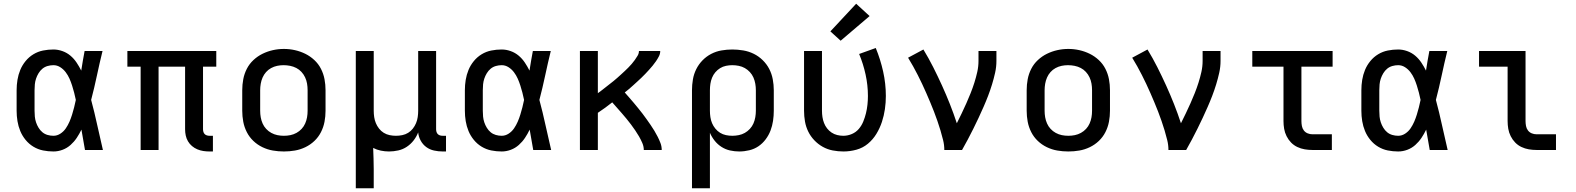

<svg xmlns="http://www.w3.org/2000/svg" viewBox="-20 -803 8440 1028"><path d="M266 8Q238 8 210.5 2.5Q183 -3 159 -17.5Q135 -32 117 -54Q99 -76 88.5 -101.5Q78 -127 73.5 -154.5Q69 -182 69 -210V-320Q69 -348 73.5 -375.5Q78 -403 88.5 -428.5Q99 -454 117 -476Q135 -498 159 -512.5Q183 -527 210.5 -532.5Q238 -538 266 -538Q290 -538 314 -529.5Q338 -521 357 -505Q376 -489 390 -468Q404 -447 415 -425Q419 -451 423.5 -477.5Q428 -504 433 -530H529Q513 -465 499 -399Q485 -333 468 -268Q486 -201 500.5 -134Q515 -67 531 0H435Q430 -27 425.5 -54.5Q421 -82 416 -109Q405 -86 391 -65Q377 -44 358 -27Q339 -10 315 -1Q291 8 266 8ZM266 -76Q286 -76 303.5 -87.5Q321 -99 332.5 -116Q344 -133 352 -151.5Q360 -170 366 -189.5Q372 -209 377 -228.5Q382 -248 386 -268Q382 -288 377 -307Q372 -326 366 -345Q360 -364 352 -382Q344 -400 332 -416Q320 -432 303 -443Q286 -454 266 -454Q250 -454 234.5 -449.5Q219 -445 207 -435Q195 -425 186.5 -411Q178 -397 173 -382Q168 -367 166.5 -351.5Q165 -336 165 -320V-210Q165 -194 166.5 -178.5Q168 -163 173 -148Q178 -133 186.5 -119Q195 -105 207 -95Q219 -85 234.5 -80.5Q250 -76 266 -76Z M1102 8Q1085 8 1068.5 5.5Q1052 3 1036.5 -3.5Q1021 -10 1008 -21Q995 -32 986.5 -46.5Q978 -61 974.5 -77.5Q971 -94 971 -111V-446H829V0H733V-446H662V-530H1138V-446H1067V-111Q1067 -104 1069 -97Q1071 -90 1076 -85Q1081 -80 1088 -78Q1095 -76 1102 -76H1120V8Z M1500 8Q1470 8 1441 3Q1412 -2 1385 -15Q1358 -28 1336.5 -48.5Q1315 -69 1301.5 -95.5Q1288 -122 1282.5 -151Q1277 -180 1277 -210V-320Q1277 -350 1282.5 -379Q1288 -408 1301.5 -434.5Q1315 -461 1337 -481.5Q1359 -502 1385.5 -515Q1412 -528 1441 -534.5Q1470 -541 1500 -541Q1530 -541 1559 -534.5Q1588 -528 1614.5 -515Q1641 -502 1663 -481.5Q1685 -461 1698.5 -434.5Q1712 -408 1717.5 -379Q1723 -350 1723 -320V-210Q1723 -180 1717.5 -151Q1712 -122 1698.5 -95.5Q1685 -69 1663.5 -48.5Q1642 -28 1615 -15Q1588 -2 1559 3Q1530 8 1500 8ZM1500 -76Q1518 -76 1535 -79.5Q1552 -83 1567.5 -91.5Q1583 -100 1595 -113Q1607 -126 1614 -142Q1621 -158 1624 -175Q1627 -192 1627 -210V-320Q1627 -338 1624 -355.5Q1621 -373 1613.5 -389Q1606 -405 1594 -418Q1582 -431 1566.5 -439Q1551 -447 1533.5 -450.5Q1516 -454 1498 -454Q1481 -454 1464 -450.5Q1447 -447 1431.5 -438.5Q1416 -430 1404.5 -417Q1393 -404 1386 -388Q1379 -372 1376 -354.5Q1373 -337 1373 -320V-210Q1373 -192 1376 -175Q1379 -158 1386 -142Q1393 -126 1405 -113Q1417 -100 1432.5 -91.5Q1448 -83 1465 -79.5Q1482 -76 1500 -76Z M1885 205V-530H1981V-210Q1981 -193 1983.5 -176Q1986 -159 1992.5 -143.5Q1999 -128 2009.5 -114.5Q2020 -101 2034.5 -92Q2049 -83 2066 -79.5Q2083 -76 2100 -76Q2117 -76 2134 -79.5Q2151 -83 2165.5 -92Q2180 -101 2190.5 -114.5Q2201 -128 2207.5 -143.5Q2214 -159 2216.5 -176Q2219 -193 2219 -210V-530H2315V-111Q2315 -104 2317 -97Q2319 -90 2324 -85Q2329 -80 2336 -78Q2343 -76 2350 -76H2368V8H2350Q2327 8 2304 3Q2281 -2 2262.5 -15.5Q2244 -29 2232.5 -50Q2221 -71 2219 -94Q2210 -71 2194.5 -51Q2179 -31 2158 -17Q2137 -3 2112 2.5Q2087 8 2063 8Q2041 8 2019 3.5Q1997 -1 1978 -11Q1979 17 1980 45.5Q1981 74 1981 102V205Z M2666 8Q2638 8 2610.5 2.5Q2583 -3 2559 -17.5Q2535 -32 2517 -54Q2499 -76 2488.5 -101.5Q2478 -127 2473.5 -154.5Q2469 -182 2469 -210V-320Q2469 -348 2473.5 -375.5Q2478 -403 2488.5 -428.5Q2499 -454 2517 -476Q2535 -498 2559 -512.5Q2583 -527 2610.5 -532.5Q2638 -538 2666 -538Q2690 -538 2714 -529.5Q2738 -521 2757 -505Q2776 -489 2790 -468Q2804 -447 2815 -425Q2819 -451 2823.5 -477.5Q2828 -504 2833 -530H2929Q2913 -465 2899 -399Q2885 -333 2868 -268Q2886 -201 2900.5 -134Q2915 -67 2931 0H2835Q2830 -27 2825.5 -54.5Q2821 -82 2816 -109Q2805 -86 2791 -65Q2777 -44 2758 -27Q2739 -10 2715 -1Q2691 8 2666 8ZM2666 -76Q2686 -76 2703.5 -87.5Q2721 -99 2732.5 -116Q2744 -133 2752 -151.5Q2760 -170 2766 -189.5Q2772 -209 2777 -228.5Q2782 -248 2786 -268Q2782 -288 2777 -307Q2772 -326 2766 -345Q2760 -364 2752 -382Q2744 -400 2732 -416Q2720 -432 2703 -443Q2686 -454 2666 -454Q2650 -454 2634.5 -449.5Q2619 -445 2607 -435Q2595 -425 2586.5 -411Q2578 -397 2573 -382Q2568 -367 2566.5 -351.5Q2565 -336 2565 -320V-210Q2565 -194 2566.5 -178.5Q2568 -163 2573 -148Q2578 -133 2586.5 -119Q2595 -105 2607 -95Q2619 -85 2634.5 -80.5Q2650 -76 2666 -76Z M3085 0V-530H3181V-304Q3192 -312 3202.5 -320Q3213 -328 3223.5 -336.5Q3234 -345 3244.5 -353Q3255 -361 3265.5 -369.5Q3276 -378 3286 -387Q3296 -396 3306 -405Q3316 -414 3325.5 -423Q3335 -432 3344.5 -441.5Q3354 -451 3362.5 -461Q3371 -471 3379 -482Q3387 -493 3394 -505Q3401 -517 3401 -530H3515Q3515 -530 3515 -530Q3515 -530 3515 -530Q3515 -530 3515 -530Q3515 -530 3515 -530Q3515 -515 3508 -501.5Q3501 -488 3492.5 -475.5Q3484 -463 3474.5 -451.5Q3465 -440 3455 -429Q3445 -418 3435 -407.5Q3425 -397 3414 -386.5Q3403 -376 3392 -366Q3381 -356 3370 -346Q3359 -336 3348 -326.5Q3337 -317 3325 -308Q3337 -294 3349.5 -280Q3362 -266 3374 -251.5Q3386 -237 3397.5 -223Q3409 -209 3420.5 -194Q3432 -179 3442.5 -164Q3453 -149 3463.5 -134Q3474 -119 3483.5 -103Q3493 -87 3501.5 -70.5Q3510 -54 3516.5 -36.5Q3523 -19 3523 0H3427Q3427 -19 3419 -37.5Q3411 -56 3401.5 -72.5Q3392 -89 3381 -105Q3370 -121 3358.5 -136.5Q3347 -152 3334.5 -167Q3322 -182 3309.5 -196.5Q3297 -211 3284 -225.5Q3271 -240 3258 -255Q3239 -240 3220 -226Q3201 -212 3181 -199V0Z M3685 205V-320Q3685 -349 3690 -378Q3695 -407 3708 -433Q3721 -459 3741.5 -480Q3762 -501 3788 -514.5Q3814 -528 3843 -533Q3872 -538 3901 -538Q3930 -538 3959.5 -533Q3989 -528 4015.5 -515Q4042 -502 4063.5 -481Q4085 -460 4098.5 -434Q4112 -408 4117.5 -378.5Q4123 -349 4123 -320V-210Q4123 -183 4119 -156Q4115 -129 4105.5 -104Q4096 -79 4079.5 -57Q4063 -35 4041 -20Q4019 -5 3992 1.5Q3965 8 3938 8Q3913 8 3888.5 2.5Q3864 -3 3843 -16.5Q3822 -30 3806.5 -49.5Q3791 -69 3781 -92V205ZM3901 -76Q3918 -76 3935.5 -79.5Q3953 -83 3968 -91.5Q3983 -100 3995 -113Q4007 -126 4014 -142Q4021 -158 4024 -175.5Q4027 -193 4027 -210V-320Q4027 -337 4024 -354.5Q4021 -372 4014 -388Q4007 -404 3995 -417Q3983 -430 3968 -438.5Q3953 -447 3935.5 -450.5Q3918 -454 3901 -454Q3884 -454 3867 -450.5Q3850 -447 3835.5 -438Q3821 -429 3810 -416Q3799 -403 3792.5 -387Q3786 -371 3783.5 -354Q3781 -337 3781 -320V-210Q3781 -193 3783.5 -176Q3786 -159 3792.5 -143.5Q3799 -128 3810 -114.5Q3821 -101 3835.5 -92Q3850 -83 3867 -79.5Q3884 -76 3901 -76Z M4496 8Q4467 8 4438.5 2.5Q4410 -3 4385 -17Q4360 -31 4340 -52Q4320 -73 4307.5 -98.5Q4295 -124 4290 -152.5Q4285 -181 4285 -210V-530H4381V-210Q4381 -193 4383.5 -176.5Q4386 -160 4392 -144.5Q4398 -129 4408 -116Q4418 -103 4432 -93.5Q4446 -84 4462.5 -80Q4479 -76 4495 -76Q4519 -76 4541 -85.5Q4563 -95 4578 -112.5Q4593 -130 4602 -152Q4611 -174 4616.5 -196.5Q4622 -219 4624.5 -242.5Q4627 -266 4627 -289Q4627 -347 4614.5 -404Q4602 -461 4580 -514L4669 -546Q4694 -485 4708.5 -420Q4723 -355 4723 -289Q4723 -254 4718 -219Q4713 -184 4702 -150.5Q4691 -117 4672.5 -86.5Q4654 -56 4627 -33.5Q4600 -11 4565.5 -1.5Q4531 8 4496 8ZM4481 -585 4426 -635 4564 -783 4636 -717Z M5036 0Q5036 -27 5029.5 -53Q5023 -79 5015.5 -104.5Q5008 -130 4999 -155.5Q4990 -181 4980.5 -206Q4971 -231 4960.5 -255.5Q4950 -280 4939.5 -304.5Q4929 -329 4917.5 -353Q4906 -377 4894 -401Q4882 -425 4869 -448Q4856 -471 4842 -494L4924 -538Q4952 -492 4976.5 -443.5Q5001 -395 5023.5 -345.5Q5046 -296 5066 -245.5Q5086 -195 5103 -143Q5116 -169 5129 -196Q5142 -223 5154 -250Q5166 -277 5177 -304.5Q5188 -332 5197 -360.5Q5206 -389 5212.5 -418Q5219 -447 5219 -477V-530H5315V-477Q5315 -445 5308 -413.5Q5301 -382 5291.5 -351Q5282 -320 5270.5 -290Q5259 -260 5246 -230.5Q5233 -201 5219.5 -172Q5206 -143 5191.5 -114Q5177 -85 5162 -56.5Q5147 -28 5131 0Z M5700 8Q5670 8 5641 3Q5612 -2 5585 -15Q5558 -28 5536.5 -48.5Q5515 -69 5501.5 -95.5Q5488 -122 5482.5 -151Q5477 -180 5477 -210V-320Q5477 -350 5482.5 -379Q5488 -408 5501.5 -434.5Q5515 -461 5537 -481.5Q5559 -502 5585.5 -515Q5612 -528 5641 -534.5Q5670 -541 5700 -541Q5730 -541 5759 -534.5Q5788 -528 5814.5 -515Q5841 -502 5863 -481.5Q5885 -461 5898.5 -434.5Q5912 -408 5917.5 -379Q5923 -350 5923 -320V-210Q5923 -180 5917.5 -151Q5912 -122 5898.5 -95.5Q5885 -69 5863.5 -48.5Q5842 -28 5815 -15Q5788 -2 5759 3Q5730 8 5700 8ZM5700 -76Q5718 -76 5735 -79.5Q5752 -83 5767.5 -91.5Q5783 -100 5795 -113Q5807 -126 5814 -142Q5821 -158 5824 -175Q5827 -192 5827 -210V-320Q5827 -338 5824 -355.5Q5821 -373 5813.5 -389Q5806 -405 5794 -418Q5782 -431 5766.5 -439Q5751 -447 5733.5 -450.5Q5716 -454 5698 -454Q5681 -454 5664 -450.5Q5647 -447 5631.5 -438.5Q5616 -430 5604.5 -417Q5593 -404 5586 -388Q5579 -372 5576 -354.5Q5573 -337 5573 -320V-210Q5573 -192 5576 -175Q5579 -158 5586 -142Q5593 -126 5605 -113Q5617 -100 5632.5 -91.5Q5648 -83 5665 -79.5Q5682 -76 5700 -76Z M6236 0Q6236 -27 6229.5 -53Q6223 -79 6215.5 -104.5Q6208 -130 6199 -155.5Q6190 -181 6180.5 -206Q6171 -231 6160.5 -255.5Q6150 -280 6139.5 -304.5Q6129 -329 6117.5 -353Q6106 -377 6094 -401Q6082 -425 6069 -448Q6056 -471 6042 -494L6124 -538Q6152 -492 6176.5 -443.5Q6201 -395 6223.5 -345.5Q6246 -296 6266 -245.5Q6286 -195 6303 -143Q6316 -169 6329 -196Q6342 -223 6354 -250Q6366 -277 6377 -304.5Q6388 -332 6397 -360.5Q6406 -389 6412.5 -418Q6419 -447 6419 -477V-530H6515V-477Q6515 -445 6508 -413.5Q6501 -382 6491.5 -351Q6482 -320 6470.5 -290Q6459 -260 6446 -230.5Q6433 -201 6419.5 -172Q6406 -143 6391.5 -114Q6377 -85 6362 -56.5Q6347 -28 6331 0Z M7007 0Q6986 0 6965.5 -3.5Q6945 -7 6926 -16Q6907 -25 6892.5 -40Q6878 -55 6868.5 -74Q6859 -93 6855.5 -113.5Q6852 -134 6852 -155V-446H6685V-530H7115V-446H6948V-155Q6948 -142 6950.5 -128.5Q6953 -115 6961 -104.5Q6969 -94 6981.5 -89Q6994 -84 7007 -84H7111V0Z M7466 8Q7438 8 7410.5 2.5Q7383 -3 7359 -17.5Q7335 -32 7317 -54Q7299 -76 7288.5 -101.5Q7278 -127 7273.5 -154.5Q7269 -182 7269 -210V-320Q7269 -348 7273.5 -375.5Q7278 -403 7288.5 -428.5Q7299 -454 7317 -476Q7335 -498 7359 -512.5Q7383 -527 7410.5 -532.5Q7438 -538 7466 -538Q7490 -538 7514 -529.5Q7538 -521 7557 -505Q7576 -489 7590 -468Q7604 -447 7615 -425Q7619 -451 7623.5 -477.5Q7628 -504 7633 -530H7729Q7713 -465 7699 -399Q7685 -333 7668 -268Q7686 -201 7700.5 -134Q7715 -67 7731 0H7635Q7630 -27 7625.5 -54.5Q7621 -82 7616 -109Q7605 -86 7591 -65Q7577 -44 7558 -27Q7539 -10 7515 -1Q7491 8 7466 8ZM7466 -76Q7486 -76 7503.5 -87.5Q7521 -99 7532.5 -116Q7544 -133 7552 -151.5Q7560 -170 7566 -189.5Q7572 -209 7577 -228.5Q7582 -248 7586 -268Q7582 -288 7577 -307Q7572 -326 7566 -345Q7560 -364 7552 -382Q7544 -400 7532 -416Q7520 -432 7503 -443Q7486 -454 7466 -454Q7450 -454 7434.5 -449.5Q7419 -445 7407 -435Q7395 -425 7386.5 -411Q7378 -397 7373 -382Q7368 -367 7366.5 -351.5Q7365 -336 7365 -320V-210Q7365 -194 7366.5 -178.5Q7368 -163 7373 -148Q7378 -133 7386.5 -119Q7395 -105 7407 -95Q7419 -85 7434.5 -80.5Q7450 -76 7466 -76Z M8207 0Q8186 0 8165.5 -3.5Q8145 -7 8126 -16Q8107 -25 8092.5 -40Q8078 -55 8068.5 -74Q8059 -93 8055.5 -113.5Q8052 -134 8052 -155V-446H7899V-530H8148V-155Q8148 -142 8150.5 -128.5Q8153 -115 8161 -104.5Q8169 -94 8181.5 -89Q8194 -84 8207 -84H8311V0Z"/></svg>

Font: Iosevka Curly Medium Extended
Style: Regular
Weight: 500
Width: 7
Monospace: yes
Designer: Belleve Invis
Foundry: Belleve Invis
Version: Version 11.1.0; ttfautohint (v1.8.3)